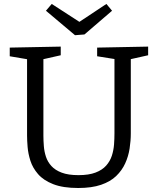

<svg xmlns="http://www.w3.org/2000/svg" viewBox="-20 -931 789 960"><path d="M465.7 -693 720.7 -698V-654.7L622.3 -632.7L634 -654.3V-264.3Q634 -226.7 628 -188Q622 -149.3 606 -114.2Q590 -79 561 -51Q532 -23 485.3 -7Q438.7 9 371.3 9Q294.7 9 246 -10.2Q197.3 -29.3 170.3 -60.5Q143.3 -91.7 132 -127.3Q120.7 -163 118 -196.2Q115.3 -229.3 115.3 -253.3V-654L127 -633L28.7 -649.7V-693L283.7 -698V-654.7L186.3 -632.7L197 -654V-253.3Q197 -228.3 199.2 -200.7Q201.3 -173 209.8 -147.2Q218.3 -121.3 237.2 -100.7Q256 -80 288.7 -67.7Q321.3 -55.3 372.3 -55.3Q424.3 -55.3 457.8 -68.2Q491.3 -81 510.8 -103Q530.3 -125 539.2 -152.3Q548 -179.7 550.2 -208.5Q552.3 -237.3 552.3 -264.3V-654.3L562.3 -634.3L465.7 -649.7ZM512 -911.3 540.3 -877.3 402.3 -758.7 355 -755 209.7 -877.3 238.7 -911.3 404.3 -804 351.3 -804.7Z"/></svg>

Font: Bitter Thin
Style: Regular
Weight: 100
Designer: Sol Matas, and Bitter project Authors
Foundry: Sol Matas
Version: Version 2.002